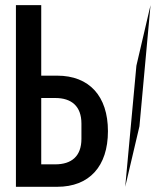

<svg xmlns="http://www.w3.org/2000/svg" viewBox="-20 -718 640 738"><path d="M41.2 0H199.9C323.2 0 394.9 -78.5 394.9 -213.8C394.9 -348.4 323.2 -427.2 199.9 -427.2H138.5V-698.2H41.2ZM138.5 -86.3V-341.3H192.5C255 -341.3 293 -309.7 293 -242.9V-184.3C293 -117.5 255 -86.3 192.5 -86.3ZM461.3 0 516 -232.6 558.6 -698.2 504.3 -465.6Z"/></svg>

Font: Margiela Mono Medium
Style: Regular
Weight: 500
Designer: Mike Abbink, Paul van der Laan, Pieter van Rosmalen
Foundry: Bold Monday
Version: Version 2.003 2021